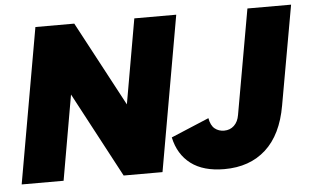

<svg xmlns="http://www.w3.org/2000/svg" viewBox="-51 -787 1412 876"><g transform="rotate(-5 655.5 -349.5)"><path d="M593 -710H785L660 0H482L275 -389L207 0H15L140 -710H318L525 -322ZM943 11Q847 11 790 -32Q733 -75 716 -154L890 -227Q896 -193 914 -178.5Q932 -164 957 -164Q984 -164 1002.5 -181.5Q1021 -199 1026 -230L1111 -710H1311L1230 -255Q1207 -123 1133 -56Q1059 11 943 11Z"/></g></svg>

Font: Livvic Black
Style: Italic
Weight: 900
Italic angle: -10°
Designer: Jacques Le Bailly, Baron von Fonthausen
Version: Version 1.001; ttfautohint (v1.8.2)